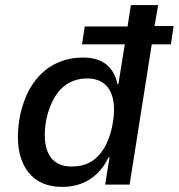

<svg xmlns="http://www.w3.org/2000/svg" viewBox="-20 -725 702 754"><path d="M225 9Q155 9 112.5 -27Q70 -63 56.5 -126Q43 -189 59 -272Q75 -346 110 -397Q145 -448 195.5 -473.5Q246 -499 306 -499Q365 -499 398.5 -471Q432 -443 441 -395H445L470 -551H302L313 -621H481L494 -705H601L587 -623H662L651 -551H576L489 0H393L410 -107H406Q388 -68 360 -42Q332 -16 298 -3.5Q264 9 225 9ZM262 -71Q303 -71 334 -88Q365 -105 387.5 -141Q410 -177 421 -231Q438 -318 412.5 -367.5Q387 -417 321 -417Q283 -417 251 -399.5Q219 -382 196.5 -346Q174 -310 162 -257Q146 -168 171.5 -119.5Q197 -71 262 -71Z"/></svg>

Font: Nunito Sans 7pt SemiCondensed SemiBold
Style: Italic
Weight: 600
Width: 4
Italic angle: -9°
Designer: Vernon Adams
Foundry: Vernon Adams
Version: Version 3.101;gftools[0.9.27]